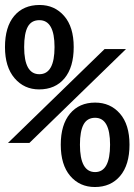

<svg xmlns="http://www.w3.org/2000/svg" viewBox="-20 -742 540 771"><path d="M137 -383Q77 -383 38.5 -428Q0 -473 0 -553Q0 -634 37 -678Q74 -722 139 -722Q199 -722 237.5 -678Q276 -634 276 -553Q276 -472 239 -427.5Q202 -383 137 -383ZM138 -444Q199 -444 199 -553Q199 -661 138 -661Q106 -661 91.5 -634.5Q77 -608 77 -553Q77 -444 138 -444ZM12 -168 400 -545H486L98 -168ZM361 9Q300 9 262 -35.5Q224 -80 224 -161Q224 -241 261 -285.5Q298 -330 362 -330Q423 -330 461.5 -286Q500 -242 500 -161Q500 -80 462.5 -35.5Q425 9 361 9ZM362 -51Q422 -51 422 -161Q422 -269 362 -269Q330 -269 315.5 -242Q301 -215 301 -161Q301 -51 362 -51Z"/></svg>

Font: Noto Sans Mono ExtraCondensed Medium
Style: Regular
Weight: 500
Width: 2
Designer: Monotype Design Team
Foundry: Monotype Imaging Inc.
Version: Version 2.014